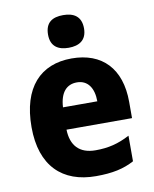

<svg xmlns="http://www.w3.org/2000/svg" viewBox="-86 -834 729 909"><g transform="rotate(-10 278.0 -379.0)"><path d="M280 -768C229 -768 194 -748 194 -689C194 -632 230 -611 280 -611C330 -611 367 -632 367 -689C367 -747 331 -768 280 -768ZM284 -559C134 -559 41 -462 41 -271C41 -84 141 10 302 10C382 10 436 -2 486 -29V-152C431 -123 383 -111 321 -111C244 -111 204 -154 202 -231H517V-309C517 -470 430 -559 284 -559ZM289 -443C341 -443 369 -402 369 -338H204C208 -411 241 -443 289 -443Z"/></g></svg>

Font: Noto Sans Thai Looped SemiCondensed ExtraBold
Style: Regular
Weight: 800
Width: 4
Designer: Sasikarn Vongin, Ben Mitchell
Foundry: The Fontpad Ltd
Version: Version 1.001